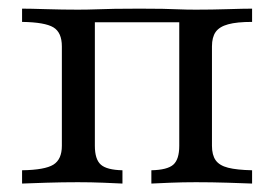

<svg xmlns="http://www.w3.org/2000/svg" viewBox="-20 -435 649 455"><path d="M32.3 0V-31.5Q86.3 -32.3 106.5 -44.8Q126.6 -57.3 126.6 -89.5V-325Q126.6 -358.1 106.5 -370.2Q86.3 -382.3 32.3 -383.1V-414.5Q50.8 -414.5 89.5 -413.3Q128.2 -412.1 164.5 -412.1Q187.9 -412.1 208.1 -412.9Q228.2 -413.7 252 -414.1Q275.8 -414.5 310.5 -414.5Q344.4 -414.5 364.9 -414.1Q385.5 -413.7 403.2 -412.9Q421 -412.1 444.4 -412.1Q481.5 -412.1 519.8 -413.3Q558.1 -414.5 577.4 -414.5V-383.1Q541.1 -383.1 520.6 -377.4Q500 -371.8 491.1 -359.3Q482.3 -346.8 482.3 -325V-89.5Q482.3 -67.7 491.1 -55.2Q500 -42.7 520.6 -37.5Q541.1 -32.3 577.4 -31.5V0Q558.1 -0.8 519.8 -2Q481.5 -3.2 444.4 -3.2Q413.7 -3.2 383.9 -2Q354 -0.8 338.7 0V-31.5Q376.6 -32.3 390.7 -44.8Q404.8 -57.3 404.8 -89.5V-386.3L408.9 -382.3H200.8L204.8 -386.3V-89.5Q204.8 -57.3 219 -44.8Q233.1 -32.3 270.2 -31.5V0Q254.8 -0.8 225 -2Q195.2 -3.2 164.5 -3.2Q128.2 -3.2 89.5 -2Q50.8 -0.8 32.3 0Z"/></svg>

Font: Playfair 12pt
Style: Regular
Weight: 400
Designer: Claus Eggers Sørensen
Foundry: Claus Eggers Sørensen
Version: Version 2.000;gftools[0.9.28]